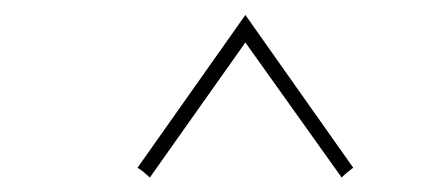

<svg xmlns="http://www.w3.org/2000/svg" viewBox="-20 -696 578 259"><path d="M173.8 -463.9Q169.4 -467.3 165.5 -469.7L311 -675.8L456.5 -469.7Q448.2 -463.9 440.9 -456.5L311 -638.7L182.1 -456.5Z"/></svg>

Font: Pinyon Script
Style: Regular
Weight: 400
Designer: Nicole Fally
Foundry: Nicole Fally
Version: Version 1.005